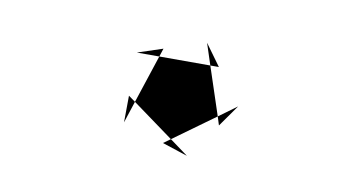

<svg xmlns="http://www.w3.org/2000/svg" viewBox="-38 -578 703 378"><g transform="rotate(10 313.5 -389.0)"><path d="M381.8 -459H364.7L350.6 -502ZM268.1 -475.6 262.7 -459H364.7L396.5 -362.8L313.5 -302.7L350.1 -275.9L299.3 -292.5L313.5 -302.7L231 -362.8L262.7 -459H217.8ZM432.6 -389.2 401.9 -345.7 396.5 -362.8ZM217.3 -372.6 231 -362.8 216.8 -319.3Z"/></g></svg>

Font: Vazirmatn RD ExtraLight
Style: Regular
Weight: 200
Designer: Saber Rastikerdar
Foundry: Saber Rastikerdar
Version: Version 32.102